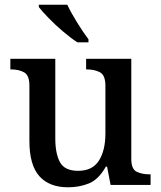

<svg xmlns="http://www.w3.org/2000/svg" viewBox="-20 -786 684 816"><path d="M269 10Q190 10 147.5 -37Q105 -84 105 -187V-422Q105 -466 82.5 -478.5Q60 -491 27 -491H24V-536H215V-198Q215 -133 235 -96.5Q255 -60 312 -60Q373 -60 400.5 -103.5Q428 -147 428 -219V-421Q428 -467 404.5 -479Q381 -491 349 -491H346V-536H538V-111Q538 -67 561 -56Q584 -45 616 -45H620V0H450L435 -78H430Q399 -23 358 -6.5Q317 10 269 10ZM309 -606Q281 -624 247.5 -652.5Q214 -681 186 -710Q158 -739 145 -756V-766H266Q282 -732 308 -690Q334 -648 356 -619V-606Z"/></svg>

Font: Noto Serif Tamil Medium
Style: Regular
Weight: 500
Designer: Indian Type Foundry, Tom Grace, and the Monotype Design Team
Foundry: Monotype Imaging Inc.
Version: Version 2.004; ttfautohint (v1.8.4.7-5d5b)